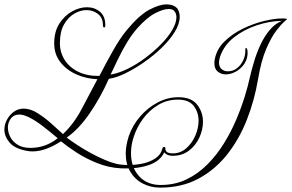

<svg xmlns="http://www.w3.org/2000/svg" viewBox="-53 -653 1329 875"><path d="M496 114Q442 111 390.5 90.5Q339 70 296.5 42.5Q254 15 225 -9Q191 13 158.5 25Q126 37 95 37Q90 37 84 36.5Q78 36 72 35Q15 25 -9 -3Q-33 -31 -33 -62Q-33 -86 -21 -108Q-9 -130 10.5 -144Q30 -158 55 -158Q86 -158 119 -137Q152 -116 182.5 -88.5Q213 -61 234 -42Q283 -88 318.5 -155Q354 -222 391 -292Q340 -294 295 -314Q250 -334 222 -370Q194 -406 194 -455Q194 -509 217.5 -545.5Q241 -582 275.5 -601Q310 -620 343 -620Q378 -620 402.5 -599.5Q427 -579 427 -538Q427 -528 422 -528Q416 -528 416 -539Q416 -572 393.5 -589.5Q371 -607 341 -607Q314 -607 286 -591Q258 -575 239 -542Q220 -509 220 -457Q220 -414 242 -379.5Q264 -345 304.5 -325.5Q345 -306 400 -307Q431 -367 462 -422Q493 -477 524 -515Q582 -585 628 -609Q674 -633 705 -633Q727 -633 740.5 -625.5Q754 -618 758 -610Q766 -594 766 -577Q766 -544 743 -507Q720 -470 682.5 -434Q645 -398 601.5 -368Q558 -338 516.5 -318Q475 -298 443 -294Q406 -210 356 -137Q306 -64 251 -26Q272 -10 301 9Q330 28 362.5 45.5Q395 63 424.5 75.5Q454 88 475 93Q498 99 535 99Q566 99 598.5 92Q631 85 656 68Q681 51 688 21Q689 17 695 17Q702 17 701 25Q688 75 632.5 96.5Q577 118 496 114ZM451 -313Q487 -319 528 -339Q569 -359 608.5 -388.5Q648 -418 680.5 -451Q713 -484 732 -516.5Q751 -549 751 -574Q751 -592 741 -603Q734 -612 715 -612Q692 -612 654.5 -593Q617 -574 572.5 -524Q528 -474 483 -380ZM85 21Q155 21 210 -23Q176 -52 141.5 -78.5Q107 -105 78 -119Q53 -131 35 -131Q10 -131 -3.5 -113Q-17 -95 -17 -72Q-17 -50 -6 -28.5Q5 -7 28 7Q51 21 85 21ZM677 202Q633 202 597 183Q561 164 540.5 129Q520 94 520 47Q520 28 523.5 8.5Q527 -11 534 -33Q551 -82 585.5 -122Q620 -162 665.5 -186Q711 -210 760 -210Q819 -210 845.5 -176Q872 -142 872 -98Q872 -62 855.5 -26Q839 10 808 33.5Q777 57 734 57Q718 57 707 51Q696 45 694 38Q693 37 693 34Q693 29 697.5 28.5Q702 28 703 33Q707 46 735 46Q769 46 795.5 23Q822 0 837 -34.5Q852 -69 852 -103Q852 -141 830 -170Q808 -199 758 -199Q708 -199 667.5 -174.5Q627 -150 599 -112Q571 -74 557 -31Q550 -11 547 8.5Q544 28 544 45Q544 109 580.5 149.5Q617 190 679 190Q744 190 797 164.5Q850 139 892.5 96Q935 53 967.5 0.5Q1000 -52 1023.5 -107.5Q1047 -163 1062.5 -213.5Q1078 -264 1086 -302Q1093 -332 1104.5 -371Q1116 -410 1133.5 -448Q1151 -486 1175.5 -515.5Q1200 -545 1232 -558Q1175 -557 1116.5 -537.5Q1058 -518 1013 -482.5Q968 -447 950 -395Q945 -378 945 -369Q945 -348 957 -338Q969 -328 985 -328Q1009 -328 1027 -342Q1045 -356 1055 -377.5Q1065 -399 1065 -419V-425Q1065 -435 1068 -435Q1070 -435 1072 -431Q1074 -427 1075 -423Q1078 -389 1062 -364.5Q1046 -340 1022.5 -327Q999 -314 976 -314Q955 -314 939.5 -326.5Q924 -339 924 -365Q924 -370 924.5 -374.5Q925 -379 926 -384Q935 -430 970.5 -464.5Q1006 -499 1054.5 -522.5Q1103 -546 1151 -557.5Q1199 -569 1233 -569Q1239 -569 1245 -568.5Q1251 -568 1255 -567Q1258 -567 1243.5 -555Q1229 -543 1206 -513Q1183 -483 1160 -429.5Q1137 -376 1123 -292Q1107 -197 1072.5 -108.5Q1038 -20 983 50Q928 120 852 161Q776 202 677 202Z"/></svg>

Font: Gwendolyn
Style: Regular
Weight: 400
Designer: Robert E. Leuschke
Foundry: Robert E. Leuschke
Version: Version 1.010; ttfautohint (v1.8.3)